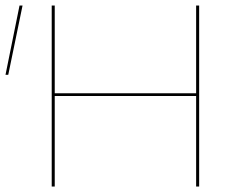

<svg xmlns="http://www.w3.org/2000/svg" viewBox="-22 -678 870 698"><path d="M702 -658V0H691V-329H177V0H166V-658H177V-339H691V-658ZM-2 -406 49 -658H60L8 -406Z"/></svg>

Font: Ysabeau Hairline
Style: Regular
Weight: 100
Designer: Christian Thalmann (Catharsis Fonts)
Version: Version 0.003